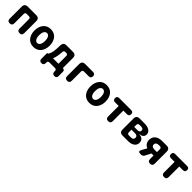

<svg xmlns="http://www.w3.org/2000/svg" viewBox="515 -2395 4370 4370"><g transform="rotate(45 2700.0 -210.0)"><path d="M141 10Q103 10 84.5 -8.5Q66 -27 66 -65V-450Q66 -501 90.5 -525.5Q115 -550 166 -550H434Q485 -550 509.5 -525.5Q534 -501 534 -450V-65Q534 -27 515.5 -8.5Q497 10 459 10Q421 10 402.5 -8.5Q384 -27 384 -65V-365Q384 -391 372 -403Q360 -415 334 -415H266Q240 -415 228 -403Q216 -391 216 -365V-65Q216 -27 197.5 -8.5Q179 10 141 10Z M900 10Q838 10 792 -13Q746 -36 715.5 -75.5Q685 -115 670 -166.5Q655 -218 655 -275Q655 -332 670 -383.5Q685 -435 715.5 -474.5Q746 -514 792 -537Q838 -560 900 -560Q962 -560 1008 -537Q1054 -514 1084.5 -475Q1115 -436 1130 -384.5Q1145 -333 1145 -275Q1145 -218 1130 -166.5Q1115 -115 1084.5 -75.5Q1054 -36 1008 -13Q962 10 900 10ZM900 -115Q924 -115 942 -128Q960 -141 972 -163Q984 -185 989.5 -214Q995 -243 995 -275Q995 -308 989.5 -337Q984 -366 972 -387.5Q960 -409 942 -422Q924 -435 900 -435Q876 -435 858 -422Q840 -409 828 -387Q816 -365 810.5 -336Q805 -307 805 -275Q805 -243 810.5 -214Q816 -185 828 -163Q840 -141 858 -128Q876 -115 900 -115Z M1292 140Q1257 140 1239.5 122.5Q1222 105 1222 70V-95Q1222 -110 1229.5 -117.5Q1237 -125 1252 -125H1253Q1264 -143 1276.5 -175Q1289 -207 1297 -249.5Q1305 -292 1307 -340L1311 -450Q1313 -501 1337.5 -525.5Q1362 -550 1413 -550H1617Q1668 -550 1692.5 -525.5Q1717 -501 1717 -450V-125H1718Q1748 -125 1763 -110Q1778 -95 1778 -65V70Q1778 105 1760.5 122.5Q1743 140 1708 140Q1673 140 1655.5 122.5Q1638 105 1638 70V50Q1638 25 1626 12.5Q1614 0 1588 0H1412Q1386 0 1374 12.5Q1362 25 1362 50V70Q1362 105 1344.5 122.5Q1327 140 1292 140ZM1577 -375Q1577 -401 1564.5 -413Q1552 -425 1527 -425H1501Q1475 -425 1463.5 -412.5Q1452 -400 1450 -375L1447 -341Q1443 -295 1437 -252.5Q1431 -210 1420.5 -177Q1410 -144 1400 -125H1577Z M1990 10Q1952 10 1933.5 -8.5Q1915 -27 1915 -65V-450Q1915 -501 1939.5 -525.5Q1964 -550 2015 -550H2265Q2300 -550 2317.5 -532.5Q2335 -515 2335 -480Q2335 -445 2317.5 -427.5Q2300 -410 2265 -410H2115Q2090 -410 2077.5 -398Q2065 -386 2065 -360V-65Q2065 -27 2046.5 -8.5Q2028 10 1990 10Z M2700 10Q2638 10 2592 -13Q2546 -36 2515.5 -75.5Q2485 -115 2470 -166.5Q2455 -218 2455 -275Q2455 -332 2470 -383.5Q2485 -435 2515.5 -474.5Q2546 -514 2592 -537Q2638 -560 2700 -560Q2762 -560 2808 -537Q2854 -514 2884.5 -475Q2915 -436 2930 -384.5Q2945 -333 2945 -275Q2945 -218 2930 -166.5Q2915 -115 2884.5 -75.5Q2854 -36 2808 -13Q2762 10 2700 10ZM2700 -115Q2724 -115 2742 -128Q2760 -141 2772 -163Q2784 -185 2789.5 -214Q2795 -243 2795 -275Q2795 -308 2789.5 -337Q2784 -366 2772 -387.5Q2760 -409 2742 -422Q2724 -435 2700 -435Q2676 -435 2658 -422Q2640 -409 2628 -387Q2616 -365 2610.5 -336Q2605 -307 2605 -275Q2605 -243 2610.5 -214Q2616 -185 2628 -163Q2640 -141 2658 -128Q2676 -115 2700 -115Z M3225 -415H3108Q3074 -415 3057 -432Q3040 -449 3040 -483Q3040 -517 3056.5 -533.5Q3073 -550 3107 -550H3493Q3527 -550 3543.5 -533.5Q3560 -517 3560 -483Q3560 -449 3543 -432Q3526 -415 3492 -415H3375V-75Q3375 -37 3356.5 -18.5Q3338 0 3300 0Q3262 0 3243.5 -18.5Q3225 -37 3225 -75Z M3766 0Q3715 0 3690.5 -24.5Q3666 -49 3666 -100V-450Q3666 -501 3690.5 -525.5Q3715 -550 3766 -550H3926Q4023 -550 4080 -511.5Q4137 -473 4137 -407Q4137 -357 4104 -328Q4071 -299 4014 -297V-290Q4079 -288 4117 -253Q4155 -218 4155 -158Q4155 -86 4098 -43Q4041 0 3944 0ZM3813 -239V-155Q3813 -130 3825.5 -117.5Q3838 -105 3863 -105H3931Q3968 -105 3988.5 -122.5Q4009 -140 4009 -172Q4009 -204 3988.5 -221.5Q3968 -239 3931 -239ZM3863 -445Q3838 -445 3825.5 -432.5Q3813 -420 3813 -395V-327H3921Q3954 -327 3972.5 -342.5Q3991 -358 3991 -386Q3991 -414 3972.5 -429.5Q3954 -445 3921 -445Z M4353 10Q4302 10 4289.5 -10.5Q4277 -31 4302 -75L4369 -193Q4318 -213 4288.5 -256Q4259 -299 4259 -357Q4259 -448 4320 -499Q4381 -550 4489 -550H4634Q4685 -550 4709.5 -525.5Q4734 -501 4734 -450V-65Q4734 -27 4715.5 -8.5Q4697 10 4659 10Q4621 10 4602.5 -8.5Q4584 -27 4584 -65V-178H4518L4443 -34Q4429 -8 4405 1Q4381 10 4353 10ZM4584 -381Q4584 -406 4571.5 -418.5Q4559 -431 4534 -431H4498Q4456 -431 4432 -412Q4408 -393 4408 -359Q4408 -325 4431.5 -306.5Q4455 -288 4498 -288H4584Z M5025 -415H4908Q4874 -415 4857 -432Q4840 -449 4840 -483Q4840 -517 4856.5 -533.5Q4873 -550 4907 -550H5293Q5327 -550 5343.5 -533.5Q5360 -517 5360 -483Q5360 -449 5343 -432Q5326 -415 5292 -415H5175V-75Q5175 -37 5156.5 -18.5Q5138 0 5100 0Q5062 0 5043.5 -18.5Q5025 -37 5025 -75Z"/></g></svg>

Font: Maple Mono ExtraBold
Style: Regular
Weight: 800
Monospace: yes
Designer: subframe7536
Version: Version 7.000